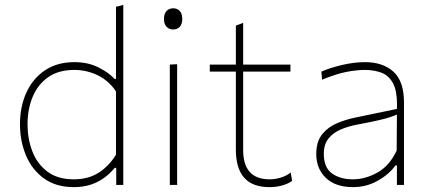

<svg xmlns="http://www.w3.org/2000/svg" viewBox="-20 -759 1768 788"><path d="M283 9Q210 9 160.8 -26.5Q111.5 -62 86.8 -120.8Q62 -179.5 62 -249Q62 -322.5 88.8 -380.2Q115.5 -438 165.5 -471Q215.5 -504 285 -504Q341.5 -504 384.5 -482.2Q427.5 -460.5 450 -435H456V-731L486 -739V0H457V-70H451Q419.5 -32 378 -11.5Q336.5 9 283 9ZM283 -23Q341.5 -23 383.8 -49.5Q426 -76 456 -124V-384Q426 -428.5 380.8 -450.2Q335.5 -472 285 -472Q219.5 -472 177 -441.8Q134.5 -411.5 113.8 -361Q93 -310.5 93 -249Q93 -190 112.5 -138.5Q132 -87 174 -55Q216 -23 283 -23Z M677 0V-494L707 -495.5V0ZM690 -638Q674.5 -638 663.8 -649Q653 -660 653 -681Q653 -703.5 663.8 -714.2Q674.5 -725 691 -725Q707.5 -725 717.8 -714Q728 -703 728 -681Q728 -660 717.8 -649Q707.5 -638 690 -638Z M1085 9Q948 9 948 -145V-465H841V-494H948V-654L978 -665V-494H1172V-465H978V-143Q978 -23 1087 -23Q1108 -23 1132 -30Q1156 -37 1173 -51L1179 -17Q1166.5 -6.5 1141.2 1.2Q1116 9 1085 9Z M1429 9Q1357 9 1317.5 -28.8Q1278 -66.5 1278 -127Q1278 -179 1303 -209Q1328 -239 1364.8 -254Q1401.5 -269 1436 -276L1609 -312Q1609.5 -320.5 1609.5 -328.5Q1609.5 -385.5 1594 -415.5Q1576 -449.5 1545.2 -460.8Q1514.5 -472 1478 -472Q1443.5 -472 1401.2 -463.8Q1359 -455.5 1302 -432L1299 -465Q1335 -481 1384.5 -492.5Q1434 -504 1478 -504Q1551 -504 1594.5 -465Q1638 -426 1638 -339V0H1609V-80H1603Q1577.5 -44 1530.8 -17.5Q1484 9 1429 9ZM1429 -23Q1478 -23 1528 -50.2Q1578 -77.5 1608 -141L1609 -289Q1599.5 -284.5 1583.5 -279Q1567.5 -273.5 1536 -266Q1504.5 -258.5 1448 -248Q1410.5 -241 1379 -227.8Q1347.5 -214.5 1328.2 -190.5Q1309 -166.5 1309 -128Q1309 -71 1342.8 -47Q1376.5 -23 1429 -23Z"/></svg>

Font: Heraclito Thin
Style: Regular
Weight: 100
Designer: Kostas Bartsokas (font) & Cristiano Sobral (main changes)
Foundry: Kostas Bartsokas (font) & Cristiano Sobral (main changes)
Version: Version 1.00;July 8, 2020;FontCreator 13.0.0.2655 64-bit